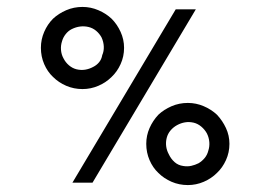

<svg xmlns="http://www.w3.org/2000/svg" viewBox="-20 -527 766 554"><path d="M467 -82Q461 -93 459.5 -105Q458 -117 461 -129Q464 -141 472 -150.5Q480 -160 491 -166Q502 -172 514 -174Q526 -176 539 -173Q551 -170 561 -161.5Q571 -153 577 -142Q583 -130 584 -117Q585 -104 581 -92Q578 -80 570.5 -71Q563 -62 553 -56Q543 -51 532 -48.5Q521 -46 509 -48Q494 -50 483.5 -59.5Q473 -69 467 -82ZM606 -28Q622 -43 632 -65Q642 -87 642 -112Q642 -136 632 -157.5Q622 -179 606 -196Q590 -211 568 -220.5Q546 -230 522 -230Q497 -230 475 -220.5Q453 -211 437 -196Q421 -179 411.5 -157.5Q402 -136 402 -112Q402 -87 411.5 -65Q421 -43 437 -28Q453 -12 475 -2.5Q497 7 522 7Q546 7 568 -2.5Q590 -12 606 -28ZM163 -359Q157 -370 156 -383Q155 -396 159 -408Q162 -419 169.5 -428.5Q177 -438 187 -443Q199 -449 211.5 -450.5Q224 -452 236 -449Q248 -446 257.5 -438Q267 -430 273 -419Q279 -406 279.5 -392.5Q280 -379 275 -368Q273 -356 266 -347.5Q259 -339 249 -334Q238 -328 226 -326Q214 -324 201 -327Q189 -330 179 -338.5Q169 -347 163 -359ZM302 -305Q318 -320 328 -342Q338 -364 338 -389Q338 -413 328 -435Q318 -457 302 -473Q286 -488 264 -497.5Q242 -507 218 -507Q193 -507 171 -497.5Q149 -488 133 -473Q117 -457 107.5 -435Q98 -413 98 -389Q98 -364 107.5 -342Q117 -320 133 -305Q149 -289 171 -279.5Q193 -270 218 -270Q242 -270 264 -279.5Q286 -289 302 -305ZM247 0Q322 -126 396 -250Q470 -374 545 -500H487Q412 -374 338 -250Q264 -126 189 0Z"/></svg>

Font: Josefin Slab Thin Medium
Style: Regular
Weight: 500
Version: Version 2.000